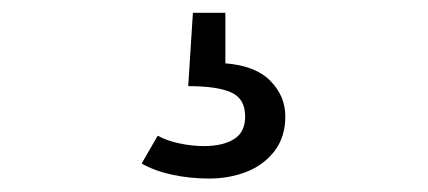

<svg xmlns="http://www.w3.org/2000/svg" viewBox="-20 -36 655 294"><path d="M268.2 95.9 275.4 -16.4H325.1V61Q371.3 64.6 394.1 87.9Q416.9 111.3 416.9 142.1Q416.9 173.8 400.3 195.4Q383.6 216.9 357.2 227.2Q330.8 237.4 300 237.4Q270.8 237.4 243.6 231.5Q216.4 225.6 196.9 214.4L221.5 171.8Q235.4 179.5 254.9 183.6Q274.4 187.7 291.8 187.7Q321.5 187.7 338.5 176.9Q355.4 166.2 355.4 142.6Q355.4 114.9 333.8 105.4Q312.3 95.9 268.2 95.9Z"/></svg>

Font: Fira Code Fixed Light
Style: Regular
Weight: 300
Monospace: yes
Designer: Carrois Corporate, Edenspiekermann AG, Nikita Prokopov
Foundry: Carrois Corporate, Edenspiekermann AG, Nikita Prokopov
Version: Version 5.002